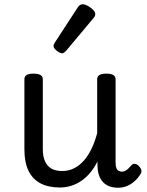

<svg xmlns="http://www.w3.org/2000/svg" viewBox="-20 -859 686 897"><path d="M260 17Q207 17 170 -2Q133 -21 113.5 -60.5Q94 -100 94 -161V-489Q94 -502 104.5 -508.5Q115 -515 136 -515Q158 -515 169 -508.5Q180 -502 180 -489V-163Q180 -129 190 -106Q200 -83 220 -71.5Q240 -60 271 -60Q301 -60 326.5 -73Q352 -86 372.5 -109.5Q393 -133 408.5 -166Q424 -199 434 -237V-489Q434 -502 444.5 -508.5Q455 -515 477 -515Q498 -515 509 -508.5Q520 -502 520 -489V-99Q520 -84 523.5 -74.5Q527 -65 534 -61Q541 -57 550 -57Q558 -57 565.5 -61Q573 -65 580.5 -72.5Q588 -80 595 -88Q602 -95 611.5 -93.5Q621 -92 630 -82Q637 -75 640 -65.5Q643 -56 637 -47Q626 -28 610 -13.5Q594 1 574.5 9.5Q555 18 533 18Q509 18 491.5 11.5Q474 5 462 -7.5Q450 -20 443.5 -37.5Q437 -55 436 -76L435 -104Q420 -74 400.5 -51Q381 -28 358.5 -13Q336 2 311 9.5Q286 17 260 17ZM271 -610Q260 -610 245 -622Q230 -634 230 -644Q230 -647 231 -650Q232 -653 236 -660L343 -824Q348 -832 353.5 -835.5Q359 -839 367 -839Q377 -839 390.5 -831.5Q404 -824 414.5 -813.5Q425 -803 425 -794Q425 -787 422.5 -782.5Q420 -778 413 -770L290 -623Q278 -610 271 -610Z"/></svg>

Font: Playwrite HR Lijeva
Style: Regular
Weight: 400
Designer: Veronika Burian, José Scaglione
Foundry: TypeTogether
Version: Version 1.002